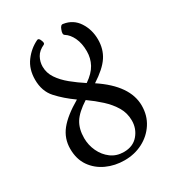

<svg xmlns="http://www.w3.org/2000/svg" viewBox="-160 -736 762 838"><g transform="rotate(-30 220.5 -317.0)"><path d="M223 8Q174 8 132.5 -11Q91 -30 66 -66Q41 -102 41 -154Q41 -206 73 -246Q105 -286 174 -326Q126 -360 92.5 -397Q59 -434 59 -492Q59 -545 86.5 -582Q114 -619 154 -638Q163 -642 169 -626Q176 -610 169 -606Q140 -593 128 -571Q116 -549 116 -525Q116 -493 134.5 -465.5Q153 -438 183 -413.5Q213 -389 247 -367Q285 -393 301 -422.5Q317 -452 317 -487Q317 -527 303.5 -555.5Q290 -584 269 -597Q259 -603 268 -625Q275 -645 287 -642Q334 -635 359.5 -596Q385 -557 385 -507Q385 -459 361 -422.5Q337 -386 278 -348Q406 -263 406 -162Q406 -112 381 -73.5Q356 -35 314.5 -13.5Q273 8 223 8ZM117 -164Q117 -129 132 -97Q147 -65 174 -45Q201 -25 238 -25Q284 -25 310 -55.5Q336 -86 336 -127Q336 -165 317.5 -196Q299 -227 269.5 -254Q240 -281 206 -305Q156 -273 136.5 -241.5Q117 -210 117 -164Z"/></g></svg>

Font: Junicode
Style: Regular
Weight: 400
Designer: Peter S. Baker
Version: Version 2.100; ttfautohint (v1.8.4)